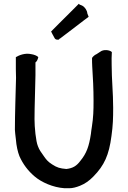

<svg xmlns="http://www.w3.org/2000/svg" viewBox="-20 -1010 680 1018"><path d="M59 -322C60 -310 61 -294 64 -273C67 -235 74 -205 83 -182C102 -139 129 -104 163 -75C199 -44 261 -16 322 -12H348C365 -12 384 -17 404 -25C429 -35 453 -51 475 -74C533 -133 558 -188 571 -289C579 -346 580 -382 580 -439C580 -519 572 -588 572 -666C571 -694 572 -710 573 -734C561 -746 528 -749 512 -736L492 -723C483 -719 475 -713 468 -703C468 -687 468 -672 469 -658C473 -598 476 -538 476 -475C476 -423 475 -389 467 -337C465 -324 463 -312 462 -300C452 -234 439 -197 406 -157C386 -130 366 -118 332 -114C298 -117 283 -121 257 -138C233 -153 224 -165 209 -187C198 -202 188 -216 181 -235C170 -261 163 -336 163 -378C163 -449 167 -540 168 -611V-679C175 -684 180 -693 183 -707C178 -714 160 -721 145 -723C114 -730 82 -718 64 -707V-643C64 -628 65 -613 65 -597C63 -511 59 -408 59 -322ZM251 -843 258 -829C262 -821 266 -814 270 -807C277 -797 286 -800 292 -800L296 -805C298 -805 299 -806 300 -807C341 -839 386 -871 426 -903C435 -910 443 -915 450 -921L443 -939C442 -954 431 -972 416 -980C411 -983 406 -984 403 -985L398 -990C378 -971 359 -950 338 -930C309 -902 279 -871 251 -843Z"/></svg>

Font: Hussar Pisanka
Style: Regular
Weight: 400
Designer: Robert Jablonski
Foundry: Cannot Into Space Fonts
Version: Version 1.070